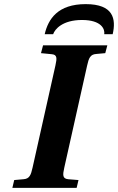

<svg xmlns="http://www.w3.org/2000/svg" viewBox="-20 -912 573 932"><path d="M197 -746H238C246 -770 283 -815 378 -815C473 -815 490 -770 486 -746H527C544 -820 531 -892 396 -892C261 -892 214 -820 197 -746ZM40 0H352L361 -38L311 -42C283 -45 284 -62 292 -98L403 -594C411 -630 418 -648 447 -650L491 -654L501 -692H189L179 -654L230 -649C258 -647 257 -630 249 -594L138 -98C130 -62 123 -44 94 -42L49 -38Z"/></svg>

Font: Heuristica
Style: Bold Italic
Weight: 700
Italic angle: -13°
Version: Version 1.0.1